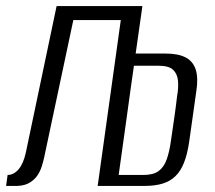

<svg xmlns="http://www.w3.org/2000/svg" viewBox="-46 -611 706 631"><path d="M-26 0 -21 -36Q-1 -36 15 -54.5Q31 -73 39 -110L140 -591H422L338 0H275L351 -545H195L99 -93Q96 -79 91 -63.5Q86 -48 77 -34.5Q68 -21 52 -11Q36 -1 11 0ZM344 -36H425Q458 -36 475.5 -49Q493 -62 502 -87.5Q511 -113 516 -150Q521 -184 526.5 -222Q532 -260 536 -295Q541 -322 539 -345Q537 -368 523 -381.5Q509 -395 474 -395H393Q382 -306 369 -215Q356 -124 344 -36ZM275 0 358 -590H420L399 -435H498Q540 -435 564.5 -422Q589 -409 597.5 -381.5Q606 -354 599 -310L576 -147Q570 -105 559 -77Q548 -49 530.5 -32Q513 -15 488 -7.5Q463 0 430 0Z"/></svg>

Font: Alumni Sans
Style: Italic
Weight: 400
Italic angle: -8°
Version: Version 1.016